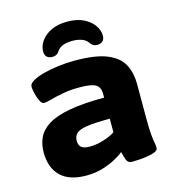

<svg xmlns="http://www.w3.org/2000/svg" viewBox="-108 -808 821 907"><g transform="rotate(-15 302.5 -355.0)"><path d="M204 8Q120 8 78 -33.5Q36 -75 36 -150Q36 -189 51 -221.5Q66 -254 103.5 -277.5Q141 -301 208 -313.5Q275 -326 379 -326V-345Q379 -377 358 -390Q337 -403 279 -403Q232 -403 195.5 -396Q159 -389 134.5 -382Q110 -375 99 -375Q88 -375 79.5 -392.5Q71 -410 66 -431.5Q61 -453 61 -465Q61 -479 81.5 -491Q102 -503 135.5 -512Q169 -521 209.5 -526Q250 -531 289 -531Q393 -531 448.5 -507.5Q504 -484 525 -443Q546 -402 546 -349V-176Q546 -129 548.5 -101.5Q551 -74 554 -59Q557 -44 557 -33Q557 -22 543 -15.5Q529 -9 508 -5.5Q487 -2 465.5 -0.5Q444 1 429 1Q409 1 402.5 -15.5Q396 -32 390 -57Q375 -44 347.5 -29Q320 -14 283.5 -3Q247 8 204 8ZM256 -120Q289 -120 325.5 -132Q362 -144 379 -157V-223Q305 -223 266.5 -217Q228 -211 214.5 -197.5Q201 -184 201 -163Q201 -141 213 -130.5Q225 -120 256 -120ZM303 -718Q351 -718 383.5 -701.5Q416 -685 432.5 -660.5Q449 -636 449 -612Q449 -592 438.5 -583.5Q428 -575 412 -575Q391 -575 379 -594Q368 -610 348 -617Q328 -624 304 -624Q279 -624 260 -618Q241 -612 229 -596Q217 -575 194 -575Q177 -575 167 -583.5Q157 -592 157 -612Q157 -637 174 -661.5Q191 -686 223.5 -702Q256 -718 303 -718Z"/></g></svg>

Font: Asap Semi Expanded ExtraBold
Style: Regular
Weight: 800
Width: 6
Designer: Pablo Cosgaya
Foundry: Omnibus-Type
Version: Version 3.001; ttfautohint (v1.8.4.7-5d5b)